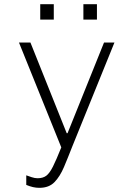

<svg xmlns="http://www.w3.org/2000/svg" viewBox="-20 -715 640 921"><path d="M169 186Q153 186 138 182.5Q123 179 106 172V126Q117 130 132 135Q147 140 160 140Q186 140 202 128Q218 116 234 84Q250 52 274 -8L71 -511H126L300 -76H304L479 -511H529L327 -13Q306 41 287 86Q268 131 241.5 158.5Q215 186 169 186ZM173 -621V-695H238V-621ZM380 -621V-695H445V-621Z"/></svg>

Font: Chivo Mono Thin
Style: Regular
Weight: 250
Designer: Hector Gatti
Foundry: Omnibus-Type
Version: Version 1.008